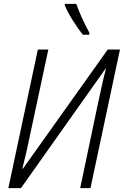

<svg xmlns="http://www.w3.org/2000/svg" viewBox="-20 -969 638 989"><path d="M440 -790V-801Q422 -834 404 -872.5Q386 -911 373 -949H314V-941Q327 -908 355.5 -863Q384 -818 407 -790ZM88 0 524 -616H526Q516 -579 505.5 -531.5Q495 -484 484 -433L393 0H446L598 -714H535L98 -100H95Q105 -138 115 -181.5Q125 -225 134 -270L229 -714H175L23 0Z"/></svg>

Font: Noto Sans UI SemiCondensed Light
Style: Italic
Weight: 300
Width: 4
Designer: Monotype Design Team
Foundry: Monotype Imaging Inc.
Version: 1.001